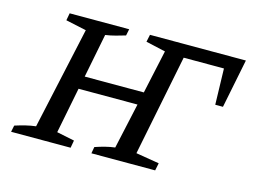

<svg xmlns="http://www.w3.org/2000/svg" viewBox="-90 -807 1287 963"><g transform="rotate(15 553.5 -325.0)"><path d="M32 0 39 -34Q67 -43 93.5 -49.5Q120 -56 146 -59L262 -589L155 -612L162 -650H471L464 -616Q441 -609 415 -602Q389 -595 362 -591L317 -363H624L673 -589L571 -612L579 -650H1077L1026 -396H986L981 -583H772L667 -59L788 -39L780 0H449L455 -34Q481 -43 506.5 -49.5Q532 -56 557 -59L609 -296H303L256 -58L348 -39L341 0Z"/></g></svg>

Font: Piazzolla SC Medium
Style: Italic
Weight: 500
Italic angle: -11.3°
Designer: Juan Pablo del Peral
Foundry: Huerta Tipografica
Version: Version 1.330